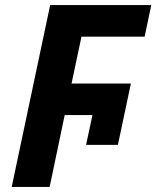

<svg xmlns="http://www.w3.org/2000/svg" viewBox="-20 -734 614 754"><path d="M26 0 177 -714H574L548 -590H300L261 -406H494L443 -165H318L343 -282H234L175 0Z"/></svg>

Font: BC Sans
Style: Bold Italic
Weight: 700
Italic angle: -12°
Designer: Monotype Design Team
Province of B.C.
Foundry: Monotype Imaging Inc.
Version: Version 2.000;GOOG;noto-source:20170915:90ef993387c0